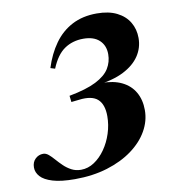

<svg xmlns="http://www.w3.org/2000/svg" viewBox="-82 -792 818 881"><g transform="rotate(-10 327.0 -352.0)"><path d="M232 -24.5Q265 -24.5 294 -43.8Q323 -63 345.2 -94.8Q367.5 -126.5 380.2 -166Q393 -205.5 393 -246Q393 -301 365.8 -325.5Q338.5 -350 278.5 -342.5L242 -338.5L238.5 -368Q319 -383 364.2 -406Q409.5 -429 428 -459.2Q446.5 -489.5 446.5 -525.5Q446.5 -566 420.5 -590.5Q394.5 -615 346 -615Q295.5 -615 257.8 -589.2Q220 -563.5 195 -502L174 -508.5Q194 -572 227.8 -619.2Q261.5 -666.5 311 -692.5Q360.5 -718.5 426.5 -718.5Q482.5 -718.5 520.2 -699.5Q558 -680.5 577.2 -648Q596.5 -615.5 596.5 -574.5Q596.5 -529 571.5 -491.5Q546.5 -454 497 -428.8Q447.5 -403.5 374 -395.5L391 -400.5Q448 -401 487.5 -381.8Q527 -362.5 547.2 -327Q567.5 -291.5 567.5 -243.5Q567.5 -193 541.2 -147Q515 -101 466 -65Q417 -29 348.8 -8Q280.5 13 197 13Q132.5 13 93.8 1.2Q55 -10.5 37.8 -29.8Q20.5 -49 20.5 -72Q20.5 -97 36 -112Q51.5 -127 73 -127Q85.5 -127 97.8 -116.8Q110 -106.5 123.2 -91.2Q136.5 -76 152.2 -60.8Q168 -45.5 187.8 -35Q207.5 -24.5 232 -24.5Z"/></g></svg>

Font: Newsreader 60pt
Style: Bold Italic
Weight: 700
Italic angle: -17°
Designer: Hugues Gentile
Foundry: Production Type
Version: Version 1.003